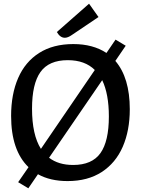

<svg xmlns="http://www.w3.org/2000/svg" viewBox="-20 -968 768 1037"><path d="M681 -378Q681 -263 643 -175.5Q605 -88 529.5 -39Q454 10 345 10Q251 10 185 -27L133 49L78 16L134 -65Q40 -156 40 -342Q40 -459 78 -546.5Q116 -634 191.5 -682Q267 -730 376 -730Q482 -730 555 -682L604 -754L659 -721L603 -639Q681 -548 681 -378ZM201 -164 492 -590Q439 -643 346 -643Q244 -643 198.5 -579Q153 -515 153 -381Q153 -240 201 -164ZM568 -339Q568 -460 532 -535L245 -116Q296 -77 375 -77Q477 -77 522.5 -141Q568 -205 568 -339ZM287 -795 461 -948 512 -876 368 -779Q347 -764 330 -764Q305 -764 287 -795Z"/></svg>

Font: Enriqueta Medium
Style: Regular
Weight: 500
Designer: Viviana Monsalve, Gustavo Ibarra
Foundry: 72Puntos
Version: Version 2.000